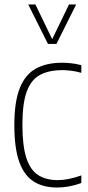

<svg xmlns="http://www.w3.org/2000/svg" viewBox="-20 -828 391 857"><path d="M234 9Q173 9 130.5 -17.8Q88 -44.5 66 -105.5Q44 -166.5 44 -270Q44 -373.5 68.2 -434.5Q92.5 -495.5 140 -521.8Q187.5 -548 257 -548Q276.5 -548 299 -545.5Q321.5 -543 343 -537V-503Q318.5 -510 296 -512.5Q273.5 -515 259 -515Q198.5 -515 158.8 -493.8Q119 -472.5 99.5 -419.5Q80 -366.5 80 -272Q80 -176.5 97.8 -122.5Q115.5 -68.5 150.8 -46.2Q186 -24 238 -24Q260 -24 285.8 -29Q311.5 -34 343 -45V-11Q314 -0.5 287.2 4.2Q260.5 9 234 9ZM194 -632 106 -808H138L217 -645H209L288 -808H320L232 -632Z"/></svg>

Font: Encode Sans Condensed Thin
Style: Regular
Weight: 100
Width: 3
Designer: Multiple Designers
Foundry: Impallari Type
Version: Version 3.002